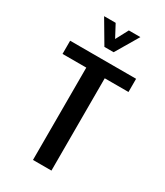

<svg xmlns="http://www.w3.org/2000/svg" viewBox="-203 -903 844 985"><g transform="rotate(30 219.0 -410.5)"><path d="M273.4 -546.9V0H164.1V-546.9H23.4V-625H414.1V-546.9ZM257.8 -821.3H326.2L246.1 -685.5H191.4L111.3 -821.3H179.7L218.8 -748Z"/></g></svg>

Font: Sudo
Style: Bold
Weight: 700
Monospace: yes
Designer: Jens Kutilek
Foundry: Jens Kutilek
Version: Version 0.040